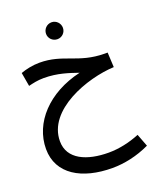

<svg xmlns="http://www.w3.org/2000/svg" viewBox="-176 -829 1005 1208"><g transform="rotate(-20 326.5 -225.5)"><path d="M317 -609C348 -609 373 -634 373 -665C373 -696 348 -722 317 -722C285 -722 260 -696 260 -665C260 -634 285 -609 317 -609ZM365 271C444 271 532 253 616 213L584 129C515 157 443 172 376 172C232 172 111 122 111 0C111 -210 409 -315 589 -323L584 -422H565C386 -423 319 -509 158 -509C113 -509 67 -499 32 -486L48 -394C77 -401 109 -409 151 -409C243 -409 313 -384 375 -363C153 -312 12 -159 12 16C12 185 162 271 365 271Z"/></g></svg>

Font: Noto Sans Arabic UI Md
Style: Regular
Weight: 500
Designer: Monotype Design Team, Nadine Chahine and Nizar Qandah
Foundry: Monotype Imaging Inc.
Version: Version 2.010